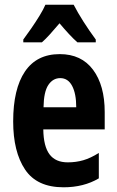

<svg xmlns="http://www.w3.org/2000/svg" viewBox="-20 -786 497 816"><path d="M234 -556Q326 -556 375.5 -489.5Q425 -423 425 -310V-236H164Q165 -164 190.5 -130Q216 -96 268 -96Q303 -96 334 -105Q365 -114 400 -136V-28Q336 10 250 10Q137 10 86.5 -65.5Q36 -141 36 -270Q36 -408 86 -482Q136 -556 234 -556ZM236 -454Q205 -454 185.5 -425Q166 -396 165 -330H304Q304 -388 286.5 -421Q269 -454 236 -454ZM293 -766Q310 -733 334.5 -694.5Q359 -656 387 -618V-606H309Q292 -621 273 -641.5Q254 -662 233 -687Q211 -661 192 -640Q173 -619 158 -606H79V-618Q94 -638 113 -665.5Q132 -693 148.5 -720Q165 -747 173 -766Z"/></svg>

Font: Noto Sans Lao ExtraCondensed
Style: Bold
Weight: 700
Width: 2
Designer: Monotype Design Team
Foundry: Monotype Imaging Inc.
Version: Version 2.003; ttfautohint (v1.8.4.7-5d5b)